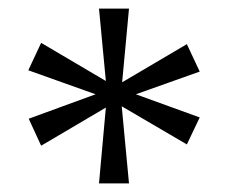

<svg xmlns="http://www.w3.org/2000/svg" viewBox="-20 -734 533 448"><path d="M446 -567 416 -631 265 -542 281 -714H211L227 -545L76 -634L46 -570L203 -514L47 -457L76 -394L227 -483L211 -306H281L264 -486L416 -397L446 -460L297 -514Z"/></svg>

Font: Sprat Condensed Black
Style: Regular
Weight: 900
Designer: Ethan Nakache
Foundry: Collletttivo
Version: Version 2.000;Glyphs 3.2 (3217)